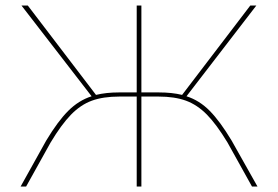

<svg xmlns="http://www.w3.org/2000/svg" viewBox="-20 -678 1011 698"><path d="M916 0H896L807 -160Q767 -226 732 -261.5Q697 -297 656 -312Q615 -327 556 -327H494V0H477V-327H414Q355 -327 314 -312Q273 -297 238 -261Q203 -225 164 -160L75 0H55L148 -167Q190 -237 228 -275Q266 -313 313 -328L58 -658H81L329 -333Q366 -342 412 -342H477V-658H494V-342H558Q605 -342 642 -333L890 -658H912L658 -328Q705 -313 742.5 -275Q780 -237 822 -167Z"/></svg>

Font: Ysabeau SC Thin
Style: Regular
Weight: 200
Designer: Christian Thalmann (Catharsis Fonts)
Version: Version 0.003